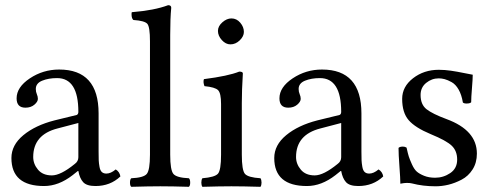

<svg xmlns="http://www.w3.org/2000/svg" viewBox="-20 -718 1885 740"><path d="M282 -244 202 -223Q108 -199 108 -113Q108 -86 126.5 -64Q145 -42 180 -42Q214 -42 268 -86Q282 -96 282 -112ZM118 -375Q118 -364 122 -355Q126 -346 126 -337Q126 -326 112.5 -314.5Q99 -303 78 -303Q44 -303 44 -339Q44 -382 95 -416Q146 -450 208 -450Q360 -450 360 -281V-134Q360 -111 360.5 -100Q361 -89 363.5 -75Q366 -61 372.5 -55Q379 -49 390 -49Q407 -49 426 -65Q441 -56 444 -38Q405 -1 348 -1Q314 -1 300.5 -16Q287 -31 282 -59H280L260 -43Q206 -1 150 -1Q24 -1 24 -109Q24 -159 70 -197Q116 -235 190 -254L276 -275Q282 -278 282 -287Q282 -417 200 -417Q167 -417 142.5 -407Q118 -397 118 -375Z M558 -122V-559Q558 -614 548 -626Q538 -638 494 -641Q487 -647 487 -663Q487 -669 488 -671Q575 -678 628 -698Q640 -698 640 -688Q636 -648 636 -583V-122Q636 -62 648.5 -47.5Q661 -33 708 -31Q713 -27 713 -14Q713 -2 708 2Q644 0 598 0Q554 0 486 2Q481 -2 481 -14Q481 -27 486 -31Q533 -33 545.5 -47.5Q558 -62 558 -122Z M820 -599Q820 -617 837 -632Q854 -647 872 -647Q892 -647 906 -630.5Q920 -614 920 -595Q920 -578 904 -562.5Q888 -547 868 -547Q850 -547 835 -563.5Q820 -580 820 -599ZM912 -122Q912 -62 924 -48Q936 -34 984 -31Q988 -25 988 -14Q988 -4 984 2Q916 0 872 0Q828 0 760 2Q756 -4 756 -14Q756 -25 760 -31Q808 -35 820 -48.5Q832 -62 832 -122V-317Q832 -359 820.5 -370.5Q809 -382 768 -386Q762 -402 766 -413Q860 -425 902 -442Q916 -442 916 -435Q912 -371 912 -321Z M1295 -244 1215 -223Q1121 -199 1121 -113Q1121 -86 1139.5 -64Q1158 -42 1193 -42Q1227 -42 1281 -86Q1295 -96 1295 -112ZM1131 -375Q1131 -364 1135 -355Q1139 -346 1139 -337Q1139 -326 1125.5 -314.5Q1112 -303 1091 -303Q1057 -303 1057 -339Q1057 -382 1108 -416Q1159 -450 1221 -450Q1373 -450 1373 -281V-134Q1373 -111 1373.5 -100Q1374 -89 1376.5 -75Q1379 -61 1385.5 -55Q1392 -49 1403 -49Q1420 -49 1439 -65Q1454 -56 1457 -38Q1418 -1 1361 -1Q1327 -1 1313.5 -16Q1300 -31 1295 -59H1293L1273 -43Q1219 -1 1163 -1Q1037 -1 1037 -109Q1037 -159 1083 -197Q1129 -235 1203 -254L1289 -275Q1295 -278 1295 -287Q1295 -417 1213 -417Q1180 -417 1155.5 -407Q1131 -397 1131 -375Z M1516 -148Q1521 -153 1533 -153Q1541 -153 1547 -149Q1552 -126 1555.5 -115Q1559 -104 1567.5 -85Q1576 -66 1586 -57Q1596 -48 1614.5 -40.5Q1633 -33 1657 -33Q1689 -33 1715.5 -51Q1742 -69 1742 -103Q1742 -136 1721.5 -156Q1701 -176 1640 -201Q1580 -226 1555 -255Q1530 -284 1530 -337Q1530 -384 1572 -416.5Q1614 -449 1671 -449Q1694 -449 1718 -445.5Q1742 -442 1768.5 -436.5Q1795 -431 1802 -430Q1802 -414 1799 -378Q1796 -342 1796 -324Q1792 -319 1778 -319Q1768 -319 1764 -323Q1759 -353 1747.5 -373Q1736 -393 1720.5 -401.5Q1705 -410 1693.5 -413Q1682 -416 1671 -416Q1644 -416 1622.5 -398.5Q1601 -381 1601 -352Q1601 -315 1624 -297Q1647 -279 1701 -259Q1818 -216 1818 -126Q1818 -91 1801.5 -65Q1785 -39 1759 -25.5Q1733 -12 1708 -6Q1683 0 1659 0Q1610 0 1568 -11Q1561 -13 1548 -13Q1538 -13 1523 -10Q1523 -30 1519.5 -76.5Q1516 -123 1516 -148Z"/></svg>

Font: Pochaevsk Unicode
Style: Normal
Weight: 400
Version: Version 1.1